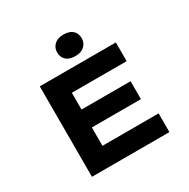

<svg xmlns="http://www.w3.org/2000/svg" viewBox="-200 -1104 1266 1287"><g transform="rotate(-30 433.5 -461.0)"><path d="M147.7 0V-700H736.7V-555.2H312.5V-144.8H747.1V0ZM235.7 -286.9V-425.4H692.1V-286.9ZM457.5 -756.1Q411.6 -756.1 386.9 -778.1Q362.1 -800.2 362.1 -838.9Q362.1 -873.7 387.1 -897.7Q412.2 -921.7 457.5 -921.7Q503.4 -921.7 528.2 -899.7Q552.9 -877.7 552.9 -838.9Q552.9 -804.2 527.9 -780.1Q502.9 -756.1 457.5 -756.1Z"/></g></svg>

Font: Lexend Peta
Style: Regular
Weight: 400
Designer: Bonnie Shaver-Troup, Thomas Jockin
Foundry: Lexend
Version: Version 1.007